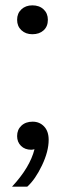

<svg xmlns="http://www.w3.org/2000/svg" viewBox="-20 -556 246 718"><path d="M25 142Q92 70 109 2Q101 4 97 4Q73 4 58.5 -10.5Q44 -25 44 -47Q44 -71 60 -86Q76 -101 102 -101Q128 -101 145 -83Q162 -65 162 -33Q162 10 137 62.5Q112 115 82 142ZM101 -428Q76 -428 60 -443Q44 -458 44 -482Q44 -506 60 -521Q76 -536 101 -536Q127 -536 143 -521Q159 -506 159 -482Q159 -457 143 -442.5Q127 -428 101 -428Z"/></svg>

Font: Mona Sans Medium
Style: Regular
Weight: 500
Designer: Deni Anggara
Foundry: GitHub
Version: Version 2.000;Glyphs 3.2.3 (3260)